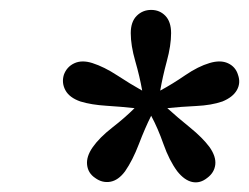

<svg xmlns="http://www.w3.org/2000/svg" viewBox="-20 -702 512 395"><path d="M469.7 -547.9Q475.6 -531.2 467.3 -516.6Q459 -502 437.5 -493.2Q415 -485.4 383.3 -483.9Q351.6 -482.4 324.2 -479.5Q345.7 -460 371.1 -439.5Q396.5 -418.9 411.1 -399.4Q424.8 -379.9 422.9 -363.3Q420.9 -346.7 406.2 -335.9Q391.6 -324.2 375.5 -327.6Q359.4 -331.1 344.7 -349.6Q328.1 -372.1 316.4 -405.3Q304.7 -438.5 291 -463.9Q278.3 -438.5 265.6 -405.3Q252.9 -372.1 237.3 -349.6Q223.6 -331.1 207 -328.1Q190.4 -325.2 175.8 -335.9Q161.1 -345.7 159.2 -362.8Q157.2 -379.9 170.9 -399.4Q184.6 -418.9 210.9 -439.5Q237.3 -460 256.8 -479.5Q230.5 -482.4 199.2 -484.4Q168 -486.3 145.5 -493.2Q123 -501 114.7 -516.1Q106.4 -531.2 111.3 -547.9Q117.2 -564.5 132.8 -571.8Q148.4 -579.1 169.9 -572.3Q194.3 -564.5 221.2 -546.9Q248 -529.3 272.5 -515.6Q267.6 -543.9 258.3 -576.2Q249 -608.4 249 -633.8Q249 -657.2 261.2 -669.4Q273.4 -681.6 291 -681.6Q308.6 -681.6 320.3 -669.4Q332 -657.2 332 -633.8Q332 -608.4 323.2 -576.2Q314.5 -543.9 309.6 -515.6Q335 -529.3 361.3 -547.4Q387.7 -565.4 411.1 -572.3Q433.6 -579.1 449.2 -571.8Q464.8 -564.5 469.7 -547.9Z"/></svg>

Font: Crimson Pro Medium
Style: Italic
Weight: 500
Italic angle: -12°
Designer: Jacques Le Bailly
Foundry: Baron von Fonthausen
Version: Version 1.003